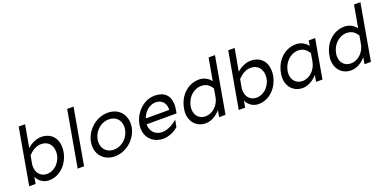

<svg xmlns="http://www.w3.org/2000/svg" viewBox="-13 -1475 4515 2261"><g transform="rotate(-20 2244.5 -344.0)"><path d="M382.8 -418.9C470.7 -418.9 520.5 -358.4 520.5 -271.5C520.5 -168 438.5 -64.5 330.1 -64.5C250 -64.5 202.1 -126 202.1 -204.1C202.1 -216.8 203.1 -230.5 206.1 -245.1L223.6 -338.9C274.4 -389.6 323.2 -418.9 382.8 -418.9ZM411.1 -498C355.5 -498 288.1 -469.7 237.3 -422.9L287.1 -703.1H207L83 0H163.1L177.7 -83C202.1 -31.2 253.9 14.6 328.1 14.6C493.2 14.6 606.4 -143.6 606.4 -297.9C606.4 -415 534.2 -498 411.1 -498Z M814.5 -703.1 690.4 0H770.5L894.5 -703.1Z M1245.1 -498C1083 -498 940.4 -354.5 940.4 -192.4C940.4 -70.3 1031.2 14.6 1154.3 14.6C1313.5 14.6 1459 -127 1459 -287.1C1459 -412.1 1373 -498 1245.1 -498ZM1231.4 -419.9C1318.4 -419.9 1375 -364.3 1375 -275.4C1375 -165 1281.2 -63.5 1168.9 -63.5C1085.9 -63.5 1025.4 -121.1 1025.4 -206.1C1025.4 -317.4 1117.2 -419.9 1231.4 -419.9Z M1819.3 -419.9C1889.6 -419.9 1940.4 -372.1 1940.4 -294.9V-281.2H1646.5C1672.9 -358.4 1738.3 -419.9 1819.3 -419.9ZM1833 -498C1675.8 -498 1547.9 -344.7 1547.9 -192.4C1547.9 -70.3 1638.7 14.6 1761.7 14.6C1837.9 14.6 1917 -29.3 1950.2 -62.5L1966.8 -149.4C1917 -106.4 1846.7 -63.5 1776.4 -63.5C1681.6 -63.5 1631.8 -131.8 1631.8 -208V-212.9H2006.8L2015.6 -260.7C2018.6 -280.3 2020.5 -298.8 2020.5 -317.4C2020.5 -433.6 1954.1 -498 1833 -498Z M2390.6 -418C2450.2 -418 2490.2 -389.6 2521.5 -338.9L2505.9 -245.1C2490.2 -140.6 2407.2 -63.5 2318.4 -63.5C2238.3 -63.5 2188.5 -120.1 2188.5 -199.2C2188.5 -210.9 2189.5 -223.6 2192.4 -236.3C2208 -331.1 2286.1 -418 2390.6 -418ZM2537.1 -422.9C2504.9 -469.7 2446.3 -498 2390.6 -498C2256.8 -498 2136.7 -397.5 2109.4 -236.3C2105.5 -216.8 2103.5 -198.2 2103.5 -180.7C2103.5 -72.3 2177.7 14.6 2292 14.6C2366.2 14.6 2434.6 -31.2 2477.5 -83L2462.9 0H2543L2667 -703.1H2586.9Z M3008.8 -418.9C3096.7 -418.9 3146.5 -358.4 3146.5 -271.5C3146.5 -168 3064.5 -64.5 2956.1 -64.5C2876 -64.5 2828.1 -126 2828.1 -204.1C2828.1 -216.8 2829.1 -230.5 2832 -245.1L2849.6 -338.9C2900.4 -389.6 2949.2 -418.9 3008.8 -418.9ZM3037.1 -498C2981.4 -498 2914.1 -469.7 2863.3 -422.9L2913.1 -703.1H2833L2709 0H2789.1L2803.7 -83C2828.1 -31.2 2879.9 14.6 2954.1 14.6C3119.1 14.6 3232.4 -143.6 3232.4 -297.9C3232.4 -415 3160.2 -498 3037.1 -498Z M3606.4 -419.9C3666 -419.9 3705.1 -389.6 3736.3 -338.9L3720.7 -245.1C3705.1 -140.6 3622.1 -63.5 3534.2 -63.5C3455.1 -63.5 3403.3 -120.1 3403.3 -199.2C3403.3 -210.9 3404.3 -223.6 3407.2 -236.3C3422.9 -331.1 3502 -419.9 3606.4 -419.9ZM3605.5 -498C3472.7 -498 3351.6 -398.4 3324.2 -236.3C3320.3 -216.8 3318.4 -198.2 3318.4 -180.7C3318.4 -72.3 3392.6 14.6 3506.8 14.6C3581.1 14.6 3649.4 -31.2 3692.4 -83L3677.7 0H3757.8L3843.8 -488.3H3763.7L3752 -422.9C3719.7 -469.7 3661.1 -498 3605.5 -498Z M4212.9 -418C4272.5 -418 4312.5 -389.6 4343.8 -338.9L4328.1 -245.1C4312.5 -140.6 4229.5 -63.5 4140.6 -63.5C4060.5 -63.5 4010.7 -120.1 4010.7 -199.2C4010.7 -210.9 4011.7 -223.6 4014.6 -236.3C4030.3 -331.1 4108.4 -418 4212.9 -418ZM4359.4 -422.9C4327.1 -469.7 4268.6 -498 4212.9 -498C4079.1 -498 3959 -397.5 3931.6 -236.3C3927.7 -216.8 3925.8 -198.2 3925.8 -180.7C3925.8 -72.3 4000 14.6 4114.3 14.6C4188.5 14.6 4256.8 -31.2 4299.8 -83L4285.2 0H4365.2L4489.3 -703.1H4409.2Z"/></g></svg>

Font: Sen-gleads
Style: Italic
Weight: 400
Designer: Kosal Sen, Philatype
Foundry: Philatype
Version: Version 1.004; ttfautohint (v1.8.3)